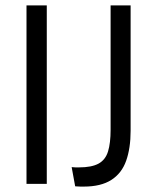

<svg xmlns="http://www.w3.org/2000/svg" viewBox="-20 -680 580 710"><path d="M78 0V-660H153V0ZM258 9 245 -62Q253 -61 259.5 -61Q266 -61 272 -61Q319 -61 344.5 -75Q370 -89 379.5 -120Q389 -151 389 -200V-660H463V-196Q463 -132 446.5 -85.5Q430 -39 391.5 -14.5Q353 10 290 10Q284 10 277 10Q270 10 258 9Z"/></svg>

Font: Bricolage Grotesque SemiCondensed Light
Style: Regular
Weight: 300
Width: 4
Designer: Mathieu Triay
Foundry: Atelier Triay
Version: Version 1.000;gftools[0.9.30]